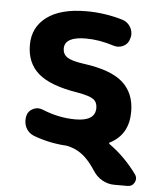

<svg xmlns="http://www.w3.org/2000/svg" viewBox="-51 -600 624 771"><g transform="rotate(5 261.5 -214.5)"><path d="M451.2 -462.9Q446.3 -441.4 426.8 -431.6Q415 -425.8 402.3 -425.8Q394.5 -425.8 385.7 -428.7Q328.1 -447.3 274.4 -447.3Q189.5 -447.3 188.5 -400.4Q188.5 -377 206.5 -364.7Q224.6 -352.5 272.5 -345.7Q383.8 -331.1 432.1 -288.1Q480.5 -245.1 480.5 -169.9Q480.5 -78.1 406.2 -40Q403.3 -39.1 403.3 -36.6Q403.3 -34.2 405.3 -33.2Q468.8 11.7 517.6 79.1Q523.4 87.9 523.4 96.7Q523.4 103.5 519.5 111.3Q510.7 127.9 491.2 127.9H438.5Q412.1 127.9 389.2 114.7Q366.2 101.6 351.6 78.1Q331.1 46.9 311.5 28.3Q279.3 -2.9 234.4 -11.7Q164.1 -15.6 99.6 -40Q77.1 -48.8 66.4 -71.3Q60.5 -85 60.5 -99.6Q60.5 -108.4 62.5 -117.2Q67.4 -137.7 86.9 -146.5Q96.7 -151.4 107.4 -151.4Q116.2 -151.4 126 -147.5Q192.4 -120.1 259.8 -120.1Q339.8 -120.1 339.8 -172.9Q339.8 -196.3 323.7 -208Q307.6 -219.7 257.8 -228.5Q147.5 -246.1 99.6 -288.1Q51.8 -330.1 51.8 -402.3Q51.8 -473.6 107.4 -515.1Q163.1 -556.6 266.6 -556.6Q341.8 -556.6 413.1 -535.2Q435.5 -528.3 447.3 -506.8Q454.1 -493.2 454.1 -479.5Q454.1 -470.7 451.2 -462.9Z"/></g></svg>

Font: Gen Jyuu Gothic Bold
Style: Bold
Weight: 700
Designer: [Source Han Sans]
Ryoko NISHIZUKA  (kana & ideographs); Paul D. Hunt (Latin, Greek & Cyrillic); Wenlong ZHANG  (bopomofo
Version: Version 1.002.20150607